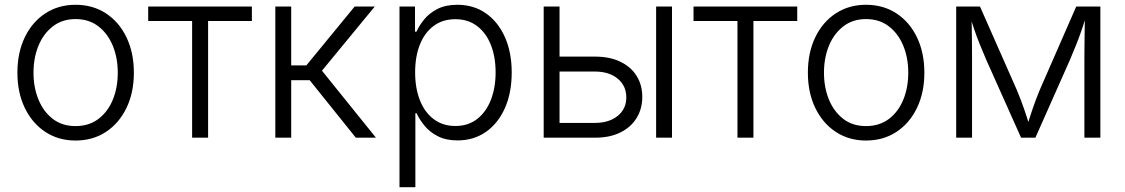

<svg xmlns="http://www.w3.org/2000/svg" viewBox="-20 -568 4639 792"><path d="M291.5 11.7Q221.2 11.7 167 -23.9Q112.8 -59.6 82.3 -122.8Q51.8 -186 51.8 -268.1Q51.8 -351.1 82.3 -414.3Q112.8 -477.5 167 -512.9Q221.2 -548.3 291.5 -548.3Q362.8 -548.3 417 -512.9Q471.2 -477.5 501.7 -414.1Q532.2 -350.6 532.2 -268.1Q532.2 -186 501.7 -122.8Q471.2 -59.6 417 -23.9Q362.8 11.7 291.5 11.7ZM291.5 -47.9Q347.2 -47.9 386.2 -77.6Q425.3 -107.4 445.6 -157.2Q465.8 -207 465.8 -268.1Q465.8 -329.1 445.3 -379.2Q424.8 -429.2 386 -459.2Q347.2 -489.3 291.5 -489.3Q236.8 -489.3 198 -459.2Q159.2 -429.2 138.7 -379.4Q118.2 -329.6 118.2 -268.1Q118.2 -207 138.7 -157.2Q159.2 -107.4 197.8 -77.6Q236.3 -47.9 291.5 -47.9Z M772.5 0V-481.4H591.3V-541H1019V-481.4H838.4V0Z M1115.7 0V-541H1181.2V-298.3H1243.7L1442.9 -541H1525.9L1308.1 -276.4L1530.8 0H1447.8L1257.3 -237.3H1181.2V0Z M1627.9 204.1V-541H1691.9V-437.5H1698.2Q1709.5 -463.4 1730.7 -489Q1752 -514.6 1785.4 -531.5Q1818.8 -548.3 1866.7 -548.3Q1933.6 -548.3 1983.9 -513.4Q2034.2 -478.5 2062.5 -415.5Q2090.8 -352.5 2090.8 -269Q2090.8 -185.1 2062.7 -122.1Q2034.7 -59.1 1984.4 -23.9Q1934.1 11.2 1867.2 11.2Q1819.8 11.2 1786.4 -5.9Q1752.9 -22.9 1731.7 -48.8Q1710.4 -74.7 1698.2 -101.1H1693.4V204.1ZM1858.4 -48.3Q1911.1 -48.3 1948.2 -77.1Q1985.4 -106 2004.9 -156.2Q2024.4 -206.5 2024.4 -269.5Q2024.4 -333 2004.9 -382.6Q1985.4 -432.1 1948.2 -460.4Q1911.1 -488.8 1858.4 -488.8Q1805.7 -488.8 1768.6 -460.9Q1731.4 -433.1 1711.9 -383.8Q1692.4 -334.5 1692.4 -269.5Q1692.4 -205.1 1711.9 -155Q1731.4 -105 1768.8 -76.7Q1806.2 -48.3 1858.4 -48.3Z M2276.4 -334.5H2434.1Q2495.6 -334.5 2539.3 -313.2Q2583 -292 2606.2 -254.6Q2629.4 -217.3 2629.4 -168.5Q2629.4 -119.6 2606.2 -81.5Q2583 -43.5 2539.3 -21.7Q2495.6 0 2434.1 0H2222.7V-541H2288.1V-61H2433.6Q2492.2 -61 2527.8 -89.8Q2563.5 -118.7 2563.5 -166Q2563.5 -214.4 2527.8 -243.7Q2492.2 -272.9 2433.6 -272.9H2276.4ZM2686.5 0V-541H2752V0Z M3022 0V-481.4H2840.8V-541H3268.6V-481.4H3087.9V0Z M3552.2 11.7Q3481.9 11.7 3427.7 -23.9Q3373.5 -59.6 3343 -122.8Q3312.5 -186 3312.5 -268.1Q3312.5 -351.1 3343 -414.3Q3373.5 -477.5 3427.7 -512.9Q3481.9 -548.3 3552.2 -548.3Q3623.5 -548.3 3677.7 -512.9Q3731.9 -477.5 3762.5 -414.1Q3793 -350.6 3793 -268.1Q3793 -186 3762.5 -122.8Q3731.9 -59.6 3677.7 -23.9Q3623.5 11.7 3552.2 11.7ZM3552.2 -47.9Q3607.9 -47.9 3647 -77.6Q3686 -107.4 3706.3 -157.2Q3726.6 -207 3726.6 -268.1Q3726.6 -329.1 3706.1 -379.2Q3685.5 -429.2 3646.7 -459.2Q3607.9 -489.3 3552.2 -489.3Q3497.6 -489.3 3458.7 -459.2Q3419.9 -429.2 3399.4 -379.4Q3378.9 -329.6 3378.9 -268.1Q3378.9 -207 3399.4 -157.2Q3419.9 -107.4 3458.5 -77.6Q3497.1 -47.9 3552.2 -47.9Z M3924.3 0V-541H4022.5L4173.8 -198.2Q4183.1 -176.3 4190.7 -156.2Q4198.2 -136.2 4204.6 -117.7Q4210.9 -99.1 4216.8 -81.3Q4222.7 -63.5 4228 -44.9H4215.8Q4221.2 -63 4226.8 -80.6Q4232.4 -98.1 4238.8 -116.9Q4245.1 -135.7 4252.7 -155.8Q4260.3 -175.8 4269.5 -198.2L4419.4 -541H4519V0H4453.1V-320.8Q4453.1 -345.2 4453.4 -368.7Q4453.6 -392.1 4453.9 -415.5Q4454.1 -439 4454.6 -462.4Q4455.1 -485.8 4455.1 -510.3H4463.4Q4452.6 -475.6 4442.4 -445.8Q4432.1 -416 4420.4 -386.2Q4408.7 -356.4 4393.6 -321.3L4251 0H4191.9L4048.3 -321.3Q4033.2 -356.4 4021.2 -386.2Q4009.3 -416 3999 -445.8Q3988.8 -475.6 3978 -510.3H3987.3Q3987.8 -488.3 3988.3 -465.3Q3988.8 -442.4 3989 -418.5Q3989.3 -394.5 3989.5 -370.1Q3989.7 -345.7 3989.7 -320.8V0Z"/></svg>

Font: Inter 17pt Light
Style: Regular
Weight: 300
Version: Version 4.001;git-66647c0bb